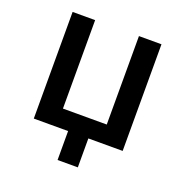

<svg xmlns="http://www.w3.org/2000/svg" viewBox="-120 -624 839 873"><g transform="rotate(20 300.0 -188.0)"><path d="M85 0H251V140H349V0H515V-516H406V-88H194V-516H85Z"/></g></svg>

Font: IBM Mono Medium
Style: Regular
Weight: 500
Monospace: yes
Designer: Mike Abbink, Paul van der Laan, Pieter van Rosmalen
Foundry: Bold Monday
Version: Version 2.3